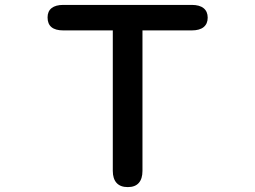

<svg xmlns="http://www.w3.org/2000/svg" viewBox="-20 -735 1040 783"><path d="M501 28Q471 28 455.5 11Q440 -6 440 -38V-611H238Q174 -611 174 -664Q174 -689 190.5 -702Q207 -715 238 -715H762Q794 -715 810.5 -701.5Q827 -688 827 -663Q827 -638 810.5 -624.5Q794 -611 762 -611H561V-38Q561 -6 546 11Q531 28 501 28Z"/></svg>

Font: 寒蝉全圆体 Bold
Style: Regular
Weight: 700
Designer: Warren2060
      Designed by Motoya company      

      [Varela Round]
      Joe Prince(Latin component); Avraham Cornf
Foundry: ChillType
Version: Version 3.200